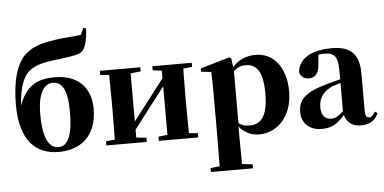

<svg xmlns="http://www.w3.org/2000/svg" viewBox="-66 -1004 2800 1399"><g transform="rotate(-5 1334.5 -304.5)"><path d="M333 -18C266 -18 220 -85 220 -269C220 -428 270 -489 331 -489C395 -489 437 -433 437 -267C437 -93 399 -18 333 -18ZM330 17C483 17 611 -68 611 -275C611 -436 511 -528 347 -528C213 -528 136 -479 86 -344C96 -496 133 -570 191 -606C244 -638 300 -646 410 -659C486 -670 540 -674 567 -702C590 -730 604 -787 607 -863L587 -868L565 -819C514 -812 446 -810 393 -802C291 -787 219 -772 159 -719C85 -657 49 -523 49 -352C49 -84 170 17 330 17Z M1064 -516 1130 -508V-452L997 -279L902 -156V-508L976 -516V-546H680V-516L745 -510C746 -451 747 -364 747 -308V-238C747 -182 746 -95 745 -37L680 -31V0H976V-31L902 -38V-96L1029 -262L1130 -393V-38L1064 -31V0H1352V-31L1287 -37L1285 -238V-308L1287 -509L1352 -516V-546H1064Z M1797 17C1930 17 2041 -94 2041 -276C2041 -461 1944 -563 1821 -563C1755 -563 1696 -540 1650 -488L1642 -552L1629 -562L1414 -499V-475L1488 -467C1490 -419 1491 -385 1491 -320V7L1489 223L1422 230V259H1730V230L1653 221L1651 6V-53C1692 -5 1741 17 1797 17ZM1653 -458C1686 -488 1712 -494 1742 -494C1821 -494 1867 -438 1867 -275C1867 -108 1814 -54 1736 -54C1703 -54 1678 -59 1653 -79Z M2540 16C2605 16 2643 -7 2669 -62L2651 -75C2632 -45 2621 -37 2606 -37C2587 -37 2577 -50 2577 -88V-357C2577 -502 2518 -563 2376 -563C2221 -563 2134 -503 2125 -410C2134 -376 2159 -358 2195 -358C2233 -358 2267 -384 2270 -453L2277 -524C2292 -527 2305 -528 2319 -528C2395 -528 2419 -497 2419 -393V-332L2322 -306C2159 -261 2108 -210 2108 -119C2108 -35 2168 17 2254 17C2334 17 2372 -14 2423 -70C2438 -17 2475 16 2540 16ZM2419 -99C2378 -60 2353 -51 2332 -51C2287 -51 2257 -80 2257 -140C2257 -213 2296 -259 2361 -287C2375 -292 2396 -298 2419 -305Z"/></g></svg>

Font: Source Han Serif KR Heavy
Style: Regular
Weight: 900
Designer: Ryoko NISHIZUKA 西塚涼子 (kana & ideographs); Frank Grießhammer (Latin, Greek & Cyrillic); Wenlong ZHANG 张文龙 (bopomofo); San
Foundry: Adobe
Version: Version 2.001;hotconv 1.1.0;makeotfexe 2.6.0